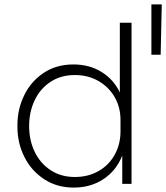

<svg xmlns="http://www.w3.org/2000/svg" viewBox="-20 -833 753 870"><path d="M59 -257V-267Q59 -338 89.5 -401Q120 -464 177.5 -502.5Q235 -541 313 -541Q385 -541 440 -507Q495 -473 523 -414V-730H576V0H534V-128Q507 -60 449 -21.5Q391 17 314 17Q238 17 180 -21Q122 -59 90.5 -122Q59 -185 59 -257ZM526 -238V-290Q526 -347 499.5 -393Q473 -439 426 -466Q379 -493 319 -493Q255 -493 208 -461.5Q161 -430 136.5 -377.5Q112 -325 112 -262Q112 -197 137.5 -144.5Q163 -92 210 -61.5Q257 -31 319 -31Q379 -31 426 -57.5Q473 -84 499.5 -131.5Q526 -179 526 -238ZM666 -813H713L708 -585H666Z"/></svg>

Font: Sora-SIA ExtraLight
Style: Regular
Weight: 200
Designer: Jonathan Barnbrook, Julián Moncada
Foundry: Barnbrook Fonts
Version: Version 2.000